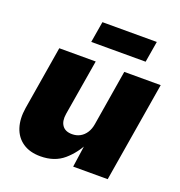

<svg xmlns="http://www.w3.org/2000/svg" viewBox="-134 -851 911 972"><g transform="rotate(20 321.5 -365.0)"><path d="M189 7.8Q131.8 7.8 94 -18.1Q56.2 -43.9 41.3 -90.1Q26.4 -136.2 36.1 -196.3L92.8 -539.1H289.1L238.8 -238.3Q232.4 -198.2 248.8 -175.3Q265.1 -152.3 301.8 -152.3Q325.7 -152.3 344.7 -162.8Q363.8 -173.3 376.5 -192.9Q389.2 -212.4 393.6 -239.7L442.9 -539.1H639.2L549.8 0H363.8L383.8 -140.1H394Q363.8 -77.1 314.5 -34.7Q265.1 7.8 189 7.8ZM545.9 -737.8 526.9 -624.5H233.9L252.9 -737.8Z"/></g></svg>

Font: Inter 18pt Black
Style: Italic
Weight: 900
Italic angle: -9.3988°
Designer: Rasmus Andersson
Foundry: rsms
Version: Version 4.001;git-66647c0bb